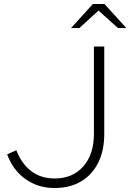

<svg xmlns="http://www.w3.org/2000/svg" viewBox="-20 -934 655 965"><path d="M254 11Q171 11 108 -34Q45 -79 16 -158L62 -179Q89 -110 137.5 -73.5Q186 -37 255 -37Q345 -37 398.5 -97.5Q452 -158 452 -261V-700H504V-261Q504 -177 473.5 -116Q443 -55 387 -22Q331 11 254 11ZM573 -793 475 -881 379 -793H337L447 -914H505L615 -793Z"/></svg>

Font: Red Hat Text Light
Style: Regular
Weight: 300
Designer: Pentagram, MCKL
Foundry: Pentagram, MCKL
Version: Version 1.023; ttfautohint (v1.8.3)